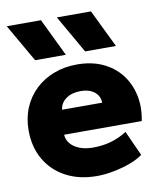

<svg xmlns="http://www.w3.org/2000/svg" viewBox="-87 -839 775 923"><g transform="rotate(-10 301.0 -378.0)"><path d="M312 15Q226 15 161.5 -19.2Q97 -53.5 61.2 -114.8Q25.5 -176 25.5 -258Q25.5 -318 46.5 -367.8Q67.5 -417.5 105.5 -453.8Q143.5 -490 195.2 -510Q247 -530 309 -530Q378.5 -530 432.2 -505.8Q486 -481.5 521 -437.8Q556 -394 569.2 -335.5Q582.5 -277 569 -208H190Q191.5 -182.5 207.8 -163.5Q224 -144.5 252 -133.8Q280 -123 316.5 -123Q363 -123 403.5 -134.2Q444 -145.5 483 -170L538 -48.5Q514.5 -30.5 476.2 -16.2Q438 -2 394.5 6.5Q351 15 312 15ZM201.5 -328H397Q396.5 -361 371.2 -381Q346 -401 304 -401Q261.5 -401 233.2 -381Q205 -361 201.5 -328ZM359 -585 253.5 -769.5H420L509.5 -585ZM115 -585 9 -769.5H176L265 -585Z"/></g></svg>

Font: Geologica Cursive ExtraBold
Style: Regular
Weight: 800
Designer: Sindre Bremnes, Frode Helland
Foundry: Monokrom Skriftforlag AS
Version: Version 1.010;gftools[0.9.28]